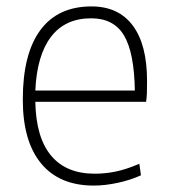

<svg xmlns="http://www.w3.org/2000/svg" viewBox="-20 -569 526 598"><path d="M272 9Q165 9 108 -60Q51 -129 51 -259Q51 -401 105.5 -475Q160 -549 265 -549Q349 -549 393.5 -489.5Q438 -430 438 -317Q438 -294 437.5 -279Q437 -264 435 -252H90Q92 -141 139 -84.5Q186 -28 275 -28Q309 -28 342 -35Q375 -42 414 -59L419 -23Q386 -8 346.5 0.5Q307 9 272 9ZM264 -512Q183 -512 139 -454.5Q95 -397 90 -287H400Q398 -406 366 -459Q334 -512 264 -512Z"/></svg>

Font: Encode Sans Narrow
Style: Thin
Weight: 250
Designer: Pablo Impallari, Andres Torresi
Foundry: Pablo Impallari, Andres Torresi
Version: Version 1.000; ttfautohint (v1.00) -l 8 -r 50 -G 200 -x 14 -